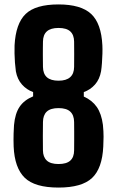

<svg xmlns="http://www.w3.org/2000/svg" viewBox="-20 -829 523 858"><path d="M241.5 9.2Q135.3 9.2 90.2 -34.9Q45.1 -79 41 -174.1Q40.3 -190.5 40.4 -203.8Q40.5 -217.2 40.8 -232.5Q41.1 -247.8 42.6 -269.9Q47.3 -321.8 67.6 -351.8Q87.8 -381.8 128 -398.4V-417.6Q99.1 -427.9 78.3 -451.2Q57.5 -474.5 50.9 -510.2Q48.4 -528.8 46.8 -549.3Q45.3 -569.7 44.9 -589.8Q44.4 -609.8 45.1 -626.1Q50.2 -723.5 94.4 -766.4Q138.7 -809.2 241.5 -809.2Q341.6 -809.2 387.2 -766.8Q432.9 -724.4 437.5 -625.8Q438.3 -609.9 437.7 -589.2Q437.2 -568.6 435.6 -547.5Q434.1 -526.5 431.7 -510.9Q425.2 -474.6 404.5 -451.2Q383.7 -427.8 354.5 -417.6V-397.5Q391.6 -381 412.5 -351Q433.4 -320.9 439.9 -271.1Q442.9 -240.3 442.8 -217.8Q442.7 -195.3 441.5 -174.1Q436.9 -76.4 391.3 -33.6Q345.7 9.2 241.5 9.2ZM241.5 -96Q277.2 -96 294.1 -111.3Q311.1 -126.6 311.2 -157.2Q311.5 -179.2 311.5 -199.9Q311.6 -220.6 311.5 -241.2Q311.5 -261.8 311.2 -283.7Q310.9 -314.4 294 -330.2Q277.1 -345.9 241.5 -345.9Q205.8 -345.9 189 -330.2Q172.3 -314.5 172 -283.7Q171.6 -251.5 171.5 -220.4Q171.4 -189.3 171.9 -157.4Q172.1 -127.8 188.8 -111.9Q205.5 -96 241.5 -96ZM241.5 -468.4Q276.2 -468.4 293.6 -484.1Q311.1 -499.8 311.2 -530.5Q311.3 -558.8 311.5 -587.1Q311.6 -615.4 311.2 -642.8Q310.9 -673.1 294.1 -688.6Q277.3 -704.1 241.5 -704.1Q206.5 -704.1 189.4 -688.8Q172.3 -673.4 172 -643.1Q171.7 -627.3 171.6 -613.5Q171.5 -599.7 171.5 -586.2Q171.5 -572.7 171.7 -559Q171.9 -545.3 172 -530.2Q172.3 -499.3 189.6 -483.8Q206.9 -468.4 241.5 -468.4Z"/></svg>

Font: Big Shoulders Thin
Style: Regular
Weight: 100
Version: Version 2.002